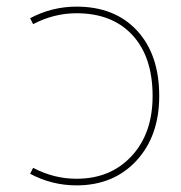

<svg xmlns="http://www.w3.org/2000/svg" viewBox="-20 -550 547 580"><path d="M80 -43Q143 -10 211 -10Q314 -10 377.5 -78.5Q441 -147 441 -260Q441 -378 380 -444Q319 -510 211 -510Q143 -510 80 -477L71 -495Q137 -530 211 -530Q327 -530 394 -457.5Q461 -385 461 -260Q461 -139 392 -64.5Q323 10 211 10Q137 10 71 -25Z"/></svg>

Font: Mplus 1p Thin
Style: Regular
Weight: 250
Version: Version 1.061